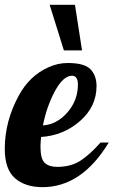

<svg xmlns="http://www.w3.org/2000/svg" viewBox="-33 -770 471 796"><path d="M418 -179.2Q305.7 5.9 143.1 5.9Q71.8 5.9 29.3 -31Q-13.2 -67.9 -13.2 -152.8Q-13.2 -267.1 44.9 -374Q89.4 -455.6 166 -490.2Q205.6 -508.8 248 -508.8Q317.4 -508.8 342.3 -482.7Q367.2 -456.5 367.2 -413.1Q367.2 -327.6 298.3 -267.8Q229.5 -208 137.2 -202.1Q134.8 -173.8 134.8 -162.1Q134.8 -110.8 152.8 -94.5Q170.9 -78.1 203.6 -78.1Q261.2 -78.1 300.5 -103.8Q339.8 -129.4 383.8 -179.2ZM290 -419.9Q290 -456.1 265.1 -456.1Q228.5 -455.1 194.3 -391.4Q160.2 -327.6 145 -250Q202.6 -253.9 246.3 -303.7Q290 -353.5 290 -419.9ZM231.9 -561 172.9 -750H277.8L307.1 -561Z"/></svg>

Font: UVF Lobster12
Style: Regular
Weight: 400
Designer: Pablo Impallari
Foundry: Pablo Impallari. www.impallari.com
Version: Version 1.004